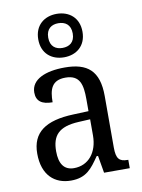

<svg xmlns="http://www.w3.org/2000/svg" viewBox="-91 -876 704 949"><g transform="rotate(-10 261.5 -402.0)"><path d="M260 -596C322 -596 371 -634 371 -705C371 -776 322 -814 260 -814C198 -814 149 -776 149 -705C149 -634 198 -596 260 -596ZM260 -643C227 -643 199 -660 199 -705C199 -750 227 -767 260 -767C294 -767 322 -750 322 -705C322 -660 294 -643 260 -643ZM188 10C265 10 294 -30 333 -87H340L355 0H484V-42H481C439 -42 424 -58 424 -114V-373C424 -500 367 -546 253 -546C157 -546 84 -516 84 -450C84 -406 112 -387 165 -387C165 -451 179 -496 248 -496C321 -496 332 -446 332 -373V-313L256 -310C115 -305 46 -256 46 -150C46 -41 107 10 188 10ZM213 -48C163 -48 140 -83 140 -145C140 -223 173 -264 275 -269L333 -272V-191C333 -106 286 -48 213 -48Z"/></g></svg>

Font: Noto Serif Devanagari SemiCondensed
Style: Regular
Weight: 400
Width: 4
Designer: Universal Thirst, Indian Type Foundry and the Monotype Design Team
Foundry: Monotype Imaging Inc.
Version: Version 2.004